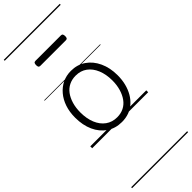

<svg xmlns="http://www.w3.org/2000/svg" viewBox="-419 -969 1428 1428"><g transform="rotate(-45 294.5 -255.0)"><path d="M295 19Q227 19 176.5 -15.5Q126 -50 98.5 -110.5Q71 -171 71 -250Q71 -310 87.5 -359Q104 -408 134.5 -444Q165 -480 205.5 -499.5Q246 -519 295 -519Q361 -519 411 -485Q461 -451 489.5 -390Q518 -329 518 -250Q518 -202 507.5 -161Q497 -120 478 -87Q459 -54 432 -30Q405 -6 370.5 6.5Q336 19 295 19ZM295 -31Q334 -31 365 -46.5Q396 -62 417.5 -91.5Q439 -121 451 -161.5Q463 -202 463 -250Q463 -315 442.5 -364.5Q422 -414 384.5 -441.5Q347 -469 295 -469Q256 -469 224.5 -453.5Q193 -438 171.5 -409Q150 -380 138 -339.5Q126 -299 126 -250Q126 -185 146.5 -135.5Q167 -86 205 -58.5Q243 -31 295 -31ZM161 -706Q150 -706 146 -712.5Q142 -719 142 -731Q142 -744 146 -751Q150 -758 161 -758H429Q440 -758 444 -751Q448 -744 448 -731Q448 -719 444 -712.5Q440 -706 429 -706ZM0 410H589V420H0ZM0 -20H589V0H0ZM0 -505H589V-500H0ZM0 -930H589V-920H0Z"/></g></svg>

Font: Playwrite DE Grund Guides
Style: Regular
Weight: 400
Designer: Veronika Burian, José Scaglione
Foundry: TypeTogether
Version: Version 1.003